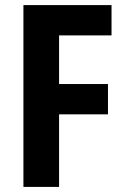

<svg xmlns="http://www.w3.org/2000/svg" viewBox="-20 -734 495 754"><path d="M212 0V-285H404V-404H212V-595H418V-714H72V0Z"/></svg>

Font: Noto Sans Arabic UI Cn
Style: Bold
Weight: 700
Width: 3
Designer: Monotype Design Team, Nadine Chahine and Nizar Qandah
Foundry: Monotype Imaging Inc.
Version: Version 2.010